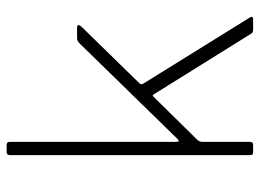

<svg xmlns="http://www.w3.org/2000/svg" viewBox="-122 -660 782 578"><g transform="rotate(-90 269.0 -371.0)"><path d="M504 -12Q508 -6 507 -3Q506 0 499 0H468Q464 0 461 -1.5Q458 -3 456 -7L274 -299Q273 -301 271.5 -302Q270 -303 266 -299L138 -169Q134 -165 132.5 -161Q131 -157 131 -152V-12Q131 -5 129 -2.5Q127 0 119 0H102Q95 0 93 -2Q91 -4 91 -10V-732Q91 -742 100 -742H122Q131 -742 131 -732V-234Q131 -225 133 -224Q135 -223 141 -229L425 -520Q434 -530 442 -530H474Q482 -530 482.5 -526Q483 -522 476 -515L307 -342Q305 -340 304.5 -337.5Q304 -335 306 -331L504 -12Z"/></g></svg>

Font: Libre Franklin Thin Thin
Style: Regular
Weight: 250
Version: Version 3.000